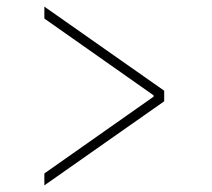

<svg xmlns="http://www.w3.org/2000/svg" viewBox="-20 -622 640 580"><path d="M114 -62V-98L444 -330V-334L114 -566V-602L476 -348V-316Z"/></svg>

Font: TypoPRO Source Code Pro
Style: Regular
Weight: 200
Monospace: yes
Designer: Paul D. Hunt, Teo Tuominen
Foundry: Adobe Systems Incorporated
Version: Version 2.010;PS 1.0;hotconv 1.0.84;makeotf.lib2.5.63406